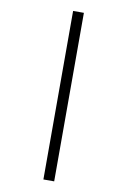

<svg xmlns="http://www.w3.org/2000/svg" viewBox="-106 -821 734 1122"><g transform="rotate(10 261.0 -260.0)"><path d="M234 240V-760H298V240Z"/></g></svg>

Font: Noto Serif SemiCondensed SemiBold
Style: Italic
Weight: 600
Width: 4
Italic angle: -12°
Designer: Monotype Design Team
Foundry: Monotype Imaging Inc.
Version: Version 2.014; ttfautohint (v1.8.4.7-5d5b)